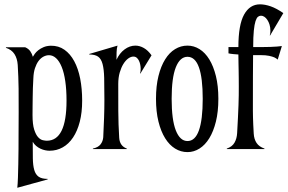

<svg xmlns="http://www.w3.org/2000/svg" viewBox="-20 -698 1347 899"><path d="M67.4 -171.9Q67.9 -229.5 67.1 -283.7Q66.4 -337.9 63 -394Q61 -423.8 47.9 -444.6Q34.7 -465.3 7.8 -474.1V-476.6H98.1Q113.8 -469.7 121.8 -458Q129.9 -446.3 133.8 -432.1Q136.7 -437.5 143.1 -446.3Q149.4 -455.1 159.7 -463.1Q169.9 -471.2 184.3 -477.3Q198.7 -483.4 217.8 -483.9Q254.4 -484.4 281.7 -465.1Q309.1 -445.8 327.6 -411.4Q346.2 -377 355.5 -329.6Q364.7 -282.2 364.7 -226.6Q364.7 -171.4 353.5 -127.9Q342.3 -84.5 322 -54.2Q301.8 -23.9 273.7 -8.1Q245.6 7.8 211.9 7.8Q202.6 7.8 191.7 5.6Q180.7 3.4 169.7 -1.7Q158.7 -6.8 149.2 -14.9Q139.6 -22.9 133.3 -34.2Q133.3 11.2 133.8 43.9Q134.3 76.7 140.4 97.9Q146.5 119.1 160.9 129.4Q175.3 139.6 203.1 139.6V142.1L61 181.2Q63 163.6 64 133.8Q64.9 104 65.7 69.3Q66.4 34.7 66.7 -1Q66.9 -36.6 66.9 -66.4ZM209.5 -439.5Q195.8 -439.5 183.1 -432.6Q170.4 -425.8 160.4 -412.4Q150.4 -398.9 143.8 -378.9Q137.2 -358.9 136.2 -332Q134.8 -307.6 134 -285.9Q133.3 -264.2 133.1 -243.4Q132.8 -222.7 132.6 -202.1Q132.3 -181.6 132.3 -159.7Q132.3 -115.7 140.1 -91.3Q147.9 -66.9 158.7 -55.4Q169.4 -43.9 180.9 -41.5Q192.4 -39.1 199.2 -39.1Q291.5 -39.1 291.5 -226.6Q291.5 -278.3 285.6 -318.1Q279.8 -357.9 268.8 -384.8Q257.8 -411.6 242.7 -425.5Q227.5 -439.5 209.5 -439.5Z M525.4 -418Q539.6 -449.2 563.5 -466.8Q587.4 -484.4 613.8 -484.4Q633.8 -484.4 653.3 -473.4Q672.9 -462.4 689.5 -439L637.2 -353.5L635.7 -354.5Q638.7 -362.3 638.7 -375.5Q638.7 -384.8 636.7 -395Q634.8 -405.3 630.6 -413.8Q626.5 -422.4 620.1 -427.7Q613.8 -433.1 604.5 -433.1Q592.8 -433.1 580.3 -424.1Q567.9 -415 557.6 -398.4Q547.4 -381.8 540.5 -358.2Q533.7 -334.5 533.7 -304.7Q533.7 -240.7 533.9 -178.5Q534.2 -116.2 538.1 -53.2Q540.5 -14.6 573.7 -2.4V0H415V-2.4Q439.9 -7.8 450.9 -22.2Q461.9 -36.6 463.4 -55.2Q465.8 -103.5 467.3 -146.2Q468.8 -189 468.8 -230Q468.8 -292 467.8 -333Q466.8 -374 460.2 -398.4Q453.6 -422.9 439.2 -432.9Q424.8 -442.9 397.9 -442.9V-445.3L530.3 -484.4Q526.4 -471.2 525.9 -453.9Q525.4 -436.5 525.4 -418Z M783.7 -235.4Q783.7 -137.2 803.2 -87.4Q822.8 -37.6 857.9 -37.6Q893.6 -37.6 911.4 -87.4Q929.2 -137.2 929.2 -235.4Q929.2 -333.5 911.4 -382.8Q893.6 -432.1 857.9 -432.1Q822.8 -432.1 803.2 -382.8Q783.7 -333.5 783.7 -235.4ZM710.4 -235.4Q710.4 -295.4 721.9 -341.8Q733.4 -388.2 753.2 -419.9Q772.9 -451.7 799.8 -468Q826.7 -484.4 857.9 -484.4Q887.7 -484.4 914.1 -468Q940.4 -451.7 960 -419.9Q979.5 -388.2 991 -341.8Q1002.4 -295.4 1002.4 -235.4Q1002.4 -175.3 991 -128.9Q979.5 -82.5 960 -50.8Q940.4 -19 914.1 -2.4Q887.7 14.2 857.9 14.2Q826.7 14.2 799.8 -2.4Q772.9 -19 753.2 -50.8Q733.4 -82.5 721.9 -128.9Q710.4 -175.3 710.4 -235.4Z M1098.1 -291.5Q1098.1 -312.5 1097.9 -330.8Q1097.7 -349.1 1097.4 -367.2Q1097.2 -385.3 1096.7 -403.6Q1096.2 -421.9 1096.2 -442.9Q1082.5 -443.8 1073.7 -444.6Q1064.9 -445.3 1059.6 -446.3Q1053.2 -447.3 1049.8 -448.2V-477.5H1096.2Q1096.2 -581.5 1122.8 -629.6Q1149.4 -677.7 1197.3 -677.7Q1220.7 -677.7 1247.8 -668.2Q1274.9 -658.7 1306.6 -636.7L1244.6 -531.7L1243.2 -532.7Q1246.1 -540.5 1246.1 -553.7Q1246.1 -569.3 1242.2 -582.3Q1238.3 -595.2 1231.9 -604.7Q1225.6 -614.3 1217.8 -619.4Q1210 -624.5 1202.1 -624.5Q1194.8 -624.5 1188.2 -619.6Q1181.6 -614.7 1176.5 -599.4Q1171.4 -584 1168.5 -554.9Q1165.5 -525.9 1165.5 -477.5H1200.2Q1227.1 -477.5 1245.8 -478.3Q1264.6 -479 1276.9 -480Q1291 -481 1299.8 -482.4L1280.3 -418.9Q1274.9 -424.3 1264.6 -429.2Q1255.9 -433.1 1240.2 -436.5Q1224.6 -439.9 1199.7 -439.9H1165Q1164.6 -395.5 1164.3 -339.1Q1164.1 -282.7 1164.1 -208.5Q1164.1 -191.9 1164.1 -177.5Q1164.1 -163.1 1164.6 -147.7Q1165 -132.3 1165.8 -114.3Q1166.5 -96.2 1168 -72.8Q1169.4 -46.4 1181.4 -28.6Q1193.4 -10.7 1218.3 -2.4V0H1042V-2.4Q1066.9 -10.7 1077.9 -29.8Q1088.9 -48.8 1090.3 -74.7Q1092.8 -115.7 1094.2 -147.7Q1095.7 -179.7 1096.7 -205.3Q1097.7 -231 1097.9 -251.7Q1098.1 -272.5 1098.1 -291.5Z"/></svg>

Font: Smythe
Style: Regular
Weight: 400
Version: Version 1.000